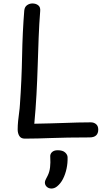

<svg xmlns="http://www.w3.org/2000/svg" viewBox="-20 -795 620 1108"><path d="M120 -734Q122 -755 136 -765Q150 -775 167 -775Q187 -775 200.5 -764.5Q214 -754 212 -732Q206 -656 203 -576.5Q200 -497 197.5 -415Q195 -333 190.5 -249.5Q186 -166 178 -81Q226 -82 269 -83Q312 -84 351.5 -85.5Q391 -87 428.5 -88Q466 -89 504 -89Q522 -89 534.5 -78.5Q547 -68 547 -47Q547 -25 534.5 -13.5Q522 -2 497 -2Q426 -2 372.5 -1Q319 0 277 1.5Q235 3 198.5 4Q162 5 123 5Q101 5 91.5 -10.5Q82 -26 82 -48Q82 -71 84.5 -96.5Q87 -122 90.5 -146.5Q94 -171 95 -192Q105 -333 107.5 -471.5Q110 -610 120 -734ZM270 112Q268 95 279.5 83.5Q291 72 313 72Q342 72 356 85Q370 98 370 113Q371 146 364 178.5Q357 211 343.5 237.5Q330 264 309 281Q300 288 292 290.5Q284 293 277 293Q261 293 250 283Q239 273 239 258Q239 250 244.5 239.5Q250 229 255 219Q266 197 269 170Q272 143 270 112Z"/></svg>

Font: Playpen Sans
Style: Regular
Weight: 400
Designer: Laura Meseguer, Veronika Burian, José Scaglione, Kostas Bartsokas, Vera Evstafieva, Tom Grace, Yorlmar Campos
Foundry: TypeTogether
Version: Version 2.000